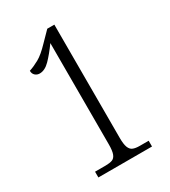

<svg xmlns="http://www.w3.org/2000/svg" viewBox="-178 -806 789 893"><g transform="rotate(-30 217.0 -359.0)"><path d="M82 0V-31H139Q161 -31 174.5 -36Q188 -41 194.5 -58Q201 -75 201 -109V-653Q170 -610 143 -582.5Q116 -555 88 -555Q74 -555 64 -564Q54 -573 54 -589Q79 -597 107 -612.5Q135 -628 172 -667L222 -718H260V-109Q260 -76 266.5 -59Q273 -42 286.5 -36.5Q300 -31 322 -31H370V0Z"/></g></svg>

Font: Noto Serif Khmer ExtraCondensed Light
Style: Regular
Weight: 300
Width: 2
Designer: Danh Hong and the Monotype Design Team
Foundry: Monotype Imaging Inc.
Version: Version 2.004